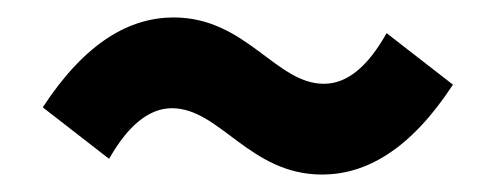

<svg xmlns="http://www.w3.org/2000/svg" viewBox="-20 -440 568 220"><path d="M349 -240C399 -240 450 -268 499 -343L423 -402C402 -365 379 -344 351 -344C296 -344 262 -420 179 -420C129 -420 78 -392 29 -317L105 -258C126 -295 150 -316 177 -316C232 -316 266 -240 349 -240Z"/></svg>

Font: Giro Sans Regular
Style: Bold
Weight: 700
Designer: Paul D. Hunt
Foundry: Adobe Systems Incorporated
Version: Version 1.000;PS 1.0;hotconv 1.0.88;makeotf.lib2.5.647800